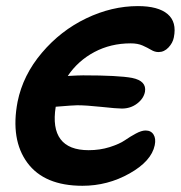

<svg xmlns="http://www.w3.org/2000/svg" viewBox="-20 -574 588 624"><path d="M248 29.8Q124 29.8 68.8 -45.2Q13.7 -120.1 37.1 -243.2Q54.7 -330.1 116 -402.3Q177.2 -474.6 260.3 -514.4Q343.3 -554.2 428.2 -554.2Q494.1 -554.2 524.7 -528.3Q555.2 -502.4 544.9 -452.1Q541.5 -434.6 527.6 -419.7Q513.7 -404.8 495.1 -404.8Q482.9 -404.8 471.2 -411.9Q459.5 -418.9 443.6 -426Q427.7 -433.1 404.8 -433.1Q339.8 -433.1 286.6 -404.8Q233.4 -376.5 200.2 -327.1Q234.4 -329.1 250 -329.1Q364.3 -329.1 409.2 -320.8Q457 -311 451.2 -275.9Q446.8 -253.4 425.5 -237.3Q404.3 -221.2 376 -221.2Q359.4 -221.2 309.6 -226.6Q259.8 -231.9 231 -231.9Q218.8 -231.9 161.1 -227.1Q149.9 -157.2 176.8 -121.6Q203.6 -85.9 268.1 -85.9Q304.7 -85.9 336.4 -95.9Q368.2 -106 385.5 -117.9Q402.8 -129.9 421.4 -139.9Q439.9 -149.9 453.1 -149.9Q470.7 -149.9 479 -136.7Q487.3 -123.5 482.9 -102.1Q472.2 -50.3 401.1 -10.3Q330.1 29.8 248 29.8Z"/></svg>

Font: Shantell Sans Irregular Bouncy
Style: Italic
Weight: 600
Italic angle: -11.31°
Designer: Stephen Nixon, Anya Danilova, Shantell Martin
Foundry: Arrow Type
Version: Version 1.006;[9816181b4]